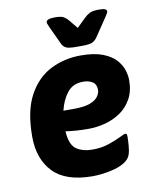

<svg xmlns="http://www.w3.org/2000/svg" viewBox="-82 -782 703 855"><g transform="rotate(-10 269.5 -355.0)"><path d="M294 -572Q264 -572 251 -577.5Q238 -583 231 -598L195 -675Q191 -685 188 -691.5Q185 -698 185 -702Q185 -718 225 -718Q253 -718 264.5 -711Q276 -704 285 -693L317 -654L357 -693Q368 -704 381.5 -711Q395 -718 423 -718Q443 -718 451 -714.5Q459 -711 459 -704Q459 -698 443 -675L391 -598Q383 -586 370.5 -579Q358 -572 322 -572ZM308 -531Q369 -531 407.5 -516Q446 -501 466.5 -478Q487 -455 494.5 -430.5Q502 -406 502 -386Q502 -336 482.5 -301Q463 -266 431.5 -244.5Q400 -223 362 -213Q324 -203 287 -203Q254 -203 229 -205Q204 -207 183 -210Q187 -148 215.5 -128.5Q244 -109 288 -109Q328 -109 361 -120Q394 -131 416 -142Q438 -153 443 -153Q446 -153 448.5 -151Q451 -149 451 -139Q451 -121 449 -97.5Q447 -74 443 -62Q437 -41 417 -27.5Q397 -14 370.5 -6.5Q344 1 317 4.5Q290 8 269 8Q147 8 90 -51.5Q33 -111 33 -212Q33 -328 71 -398Q109 -468 171.5 -499.5Q234 -531 308 -531ZM298 -414Q252 -414 226.5 -381.5Q201 -349 190 -302H238Q285 -302 311 -312Q337 -322 347.5 -337.5Q358 -353 358 -367Q358 -392 341 -403Q324 -414 298 -414Z"/></g></svg>

Font: Asap
Style: Bold Italic
Weight: 700
Italic angle: -6°
Designer: Pablo Cosgaya
Foundry: Omnibus-Type
Version: Version 3.001; ttfautohint (v1.8.3)